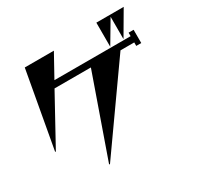

<svg xmlns="http://www.w3.org/2000/svg" viewBox="-184 -1056 1369 1331"><g transform="rotate(-30 500.0 -391.0)"><path d="M846 -646V-825L740 -646V-839H959ZM899 -639V-667H939V-561H899V-589H789L332 57H325L552 -589H261L50 -205L45 -207L155 -818H388L289 -639Z"/></g></svg>

Font: Chokokutai
Style: Regular
Weight: 400
Designer: 108号,108go
Foundry: Font Zone 108
Version: Version 1.000; ttfautohint (v1.8.3)